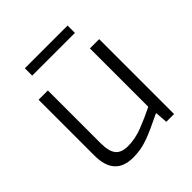

<svg xmlns="http://www.w3.org/2000/svg" viewBox="-194 -836 979 979"><g transform="rotate(-45 295.5 -346.5)"><path d="M139 -703H447V-650H139ZM208 10Q75 10 75 -137V-540H142V-159Q142 -101 162.5 -75.5Q183 -50 230 -50Q282 -50 335 -70.5Q388 -91 445 -119V-540H512V0H456L451 -67H447Q405 -47 373.5 -32.5Q342 -18 315 -8.5Q288 1 263 5.5Q238 10 208 10Z"/></g></svg>

Font: EncodeSans
Style: Light
Weight: 300
Designer: Pablo Impallari, Andres Torresi
Foundry: Pablo Impallari, Andres Torresi
Version: Version 1.000; ttfautohint (v1.4.1)